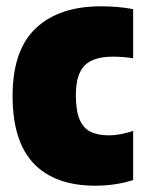

<svg xmlns="http://www.w3.org/2000/svg" viewBox="-20 -579 462 610"><path d="M20 -274Q20 -420 94 -489.5Q168 -559 301 -559Q355 -559 403 -550V-394Q369.5 -399 339 -399Q276.5 -399 248.8 -370.8Q221 -342.5 221 -277Q221 -228.5 232.5 -200.5Q244 -172.5 267 -160.8Q290 -149 327 -149Q359.5 -149 403 -163V-7Q376 2 344.5 6.5Q313 11 283 11Q154.5 11 87.2 -59.5Q20 -130 20 -274Z"/></svg>

Font: Encode Sans Condensed Black
Style: Regular
Weight: 900
Width: 3
Designer: Multiple Designers
Foundry: Impallari Type
Version: Version 2.000